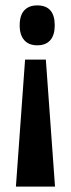

<svg xmlns="http://www.w3.org/2000/svg" viewBox="-20 -559 263 712"><path d="M73 -338H150L184 133H39ZM118 -539Q183 -539 183 -465Q183 -429 166.5 -410Q150 -391 118 -391Q87 -391 70 -410Q53 -429 53 -465Q53 -502 70 -520.5Q87 -539 118 -539Z"/></svg>

Font: Bricolage Grotesque Condensed SemiBold
Style: Regular
Weight: 600
Width: 3
Designer: Mathieu Triay
Foundry: Atelier Triay
Version: Version 1.000;gftools[0.9.30]